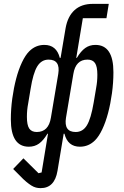

<svg xmlns="http://www.w3.org/2000/svg" viewBox="-20 -760 640 992"><path d="M319 -615Q330 -676 365.5 -708Q401 -740 459 -740H542L530 -666H408L374 -461H377Q398 -496 420.5 -512Q443 -528 473 -528Q566 -528 566 -387Q566 -333 558.5 -278.5Q551 -224 538.5 -176.5Q526 -129 508.5 -92Q491 -55 471 -35Q438 -2 393 -2Q330 -2 313 -69H309L277 123Q262 212 190 212Q177 212 165.5 209Q154 206 142 198.5Q130 191 115.5 179Q101 167 83 148L48 113L101 58L179 135L195 131L228 -69H225Q204 -34 181.5 -18Q159 -2 129 -2Q36 -2 36 -143Q36 -197 43.5 -251.5Q51 -306 63.5 -353.5Q76 -401 93.5 -438Q111 -475 131 -495Q164 -528 209 -528Q272 -528 289 -461H293ZM281 -378Q293 -452 231 -452Q194 -452 172.5 -417Q151 -382 138 -300L126 -228Q122 -207 120.5 -190.5Q119 -174 119 -156Q119 -114 131 -96Q143 -78 170 -78Q231 -78 243 -152ZM371 -78Q408 -78 429 -112.5Q450 -147 464 -230L476 -301Q480 -323 481.5 -339.5Q483 -356 483 -374Q483 -416 471 -434Q459 -452 432 -452Q371 -452 359 -378L321 -152Q309 -78 371 -78Z"/></svg>

Font: IBM Plex Mono Text
Style: Italic
Weight: 450
Italic angle: -9°
Monospace: yes
Designer: Mike Abbink, Paul van der Laan, Pieter van Rosmalen
Foundry: Bold Monday
Version: Version 2.1